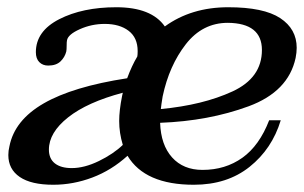

<svg xmlns="http://www.w3.org/2000/svg" viewBox="-20 -500 839 530"><path d="M3 -72Q3 -84 6 -96Q20 -168 100.5 -214.5Q181 -261 331 -284Q344 -319 359 -344Q360 -349 360 -359Q360 -396 335 -415Q310 -434 269 -434Q233 -434 200.5 -419.5Q168 -405 165 -389Q164 -385 164 -374Q164 -363 163 -358Q159 -342 147 -330.5Q135 -319 113 -319Q98 -319 88.5 -328.5Q79 -338 79 -356Q79 -414 143.5 -447Q208 -480 301 -480Q398 -480 435 -427Q508 -480 610 -480Q708 -480 753.5 -450Q799 -420 799 -368Q799 -355 796 -340Q776 -247 666 -206.5Q556 -166 422 -161Q424 -100 455 -65.5Q486 -31 539 -31Q602 -31 649 -64.5Q696 -98 723 -168H755Q731 -89 669 -39.5Q607 10 515 10Q380 10 332 -70Q288 -30 235 -10Q182 10 127 10Q66 10 34.5 -11.5Q3 -33 3 -72ZM703 -362Q703 -436 609 -437Q539 -437 493 -378Q447 -319 429 -234Q425 -210 424 -199Q540 -210 621.5 -247.5Q703 -285 703 -362ZM319 -100Q309 -133 309 -166Q309 -195 317 -235L319 -244Q221 -218 168 -176Q115 -134 115 -87Q115 -62 131.5 -49Q148 -36 178 -36Q213 -36 253 -55.5Q293 -75 319 -100Z"/></svg>

Font: Taviraj Medium
Style: Italic
Weight: 500
Italic angle: -12°
Designer: Katatrad Team
Foundry: CadsonDemak
Version: Version 1.001